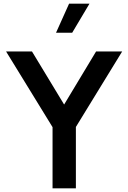

<svg xmlns="http://www.w3.org/2000/svg" viewBox="-20 -1025 697 1045"><path d="M266 0V-333L13 -745H154L329 -456L503 -745H645L393 -334V0ZM285 -847 356 -1005H467L373 -847Z"/></svg>

Font: Plus Jakarta Display Medium
Style: Regular
Weight: 500
Designer: Gumpita Rahayu
Foundry: Tokotype Studio
Version: Version 1.000